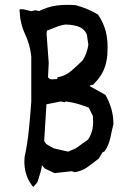

<svg xmlns="http://www.w3.org/2000/svg" viewBox="-20 -719 543 785"><path d="M79.6 -58.6Q79.6 -67.4 80.6 -77.1Q92.3 -131.8 98.1 -189.2Q104 -246.6 107.9 -303.7V-488.8Q102.1 -538.6 82.5 -579.6Q62 -622.6 60.1 -675.8V-681.2H74.2H74.7L107.4 -673.3L125 -677.2L140.1 -673.8Q173.3 -690.9 210.9 -696.3Q233.4 -699.2 253.2 -699.2Q272.9 -699.2 290 -697.8Q315.4 -690.4 337.2 -681.6Q358.9 -672.9 380.9 -659.2Q403.3 -626.5 412.6 -589.8Q419.9 -560.1 419.9 -524.9Q419.9 -517.6 419.4 -509.8Q419.4 -478.5 409.9 -448.5Q400.4 -418.5 380.9 -395Q380.9 -395 361.3 -373L348.1 -369.6L347.2 -366.7L411.1 -331.1Q443.8 -273.9 443.8 -211.9V-211.4Q437 -184.6 430.9 -154.8Q424.8 -125 407.7 -100.1L399.4 -96.2L383.8 -70.8Q361.8 -53.2 338.6 -36.4Q315.4 -19.5 285.6 -15.1L272.9 -19L203.1 -11.2L163.6 -29.8L151.4 -43.5Q149.9 -29.3 144.8 -12Q139.6 5.4 132.8 26.4L116.2 45.4L111.8 40.5Q92.8 16.1 85 -14.2Q79.6 -35.6 79.6 -58.6ZM150.4 -63H149.9V-62.5H150.4ZM339.8 -148.4Q353.5 -167.5 358.4 -193.4Q360.8 -207 360.8 -220.5Q360.8 -233.9 359.9 -244.6L342.8 -278.8Q305.2 -293.9 272.9 -300.3Q261.2 -302.7 248.5 -304.2L244.6 -300.8L228.5 -304.2L169.9 -292.5L160.6 -142.6Q164.1 -135.7 168.9 -130.9L176.3 -125.5L200.2 -112.3L258.3 -99.1L289.6 -112.3ZM176.3 -402.8Q183.1 -394.5 191.4 -394.5Q192.4 -394.5 198.2 -395Q204.1 -395.5 214.4 -396V-402.8L218.8 -403.8Q247.6 -409.2 271.2 -429.2Q294.9 -449.2 317.9 -472.2Q335.9 -500.5 341.3 -536.1Q338.4 -552.2 337.4 -561.8Q336.4 -571.3 335.7 -574.7Q335 -578.1 333.5 -581.1Q329.6 -589.4 323.7 -595.7Q309.6 -609.4 288.8 -614Q268.1 -618.7 247.6 -618.7Q227.1 -615.7 208 -607.9Q189 -600.1 171.9 -593.8L170.4 -581.1L179.2 -461.9Z"/></svg>

Font: Bakudai
Style: Medium
Weight: 500
Version: Version 1.48